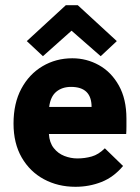

<svg xmlns="http://www.w3.org/2000/svg" viewBox="-20 -706 540 738"><path d="M270 12Q203 12 149 -17Q95 -46 63.5 -100.5Q32 -155 32 -231Q32 -309 62 -365Q92 -421 143.5 -451.5Q195 -482 258 -482Q313 -482 360.5 -455.5Q408 -429 437 -377Q466 -325 466 -250Q466 -238 466 -220Q466 -202 465 -191H168Q170 -158 186.5 -137Q203 -116 227.5 -106.5Q252 -97 277 -97Q306 -97 332.5 -104.5Q359 -112 383 -136L453 -68Q417 -25 370 -6.5Q323 12 270 12ZM169 -295H332Q332 -372 253 -372Q219 -372 196.5 -353.5Q174 -335 169 -295ZM145 -490 83 -548 233 -686H279L429 -548L367 -490L255 -588Z"/></svg>

Font: Inconsolata Black
Style: Regular
Weight: 900
Monospace: yes
Designer: Raph Levien, Cyreal, Brenton Simpson
Foundry: Raph Levien, Cyreal, Google
Version: Version 3.001; ttfautohint (v1.8.2.53-6de2)